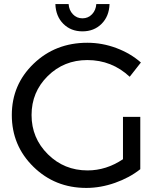

<svg xmlns="http://www.w3.org/2000/svg" viewBox="-20 -916 791 943"><path d="M252 -896H317Q319 -866 338 -846Q357 -826 385 -826Q413 -826 432 -846Q451 -866 453 -896H518Q516 -836 479 -799Q442 -762 385 -762Q328 -762 291 -799Q254 -836 252 -896ZM584 -134V-342H669V-85Q616 -43 545 -18Q474 7 404 7Q250 7 144 -97Q38 -201 38 -351Q38 -500 145 -603Q252 -706 409 -706Q482 -706 551.5 -680Q621 -654 672 -609L617 -539Q529 -621 409 -621Q294 -621 214.5 -542.5Q135 -464 135 -351Q135 -238 215 -158.5Q295 -79 410 -79Q502 -79 584 -134Z"/></svg>

Font: Montserrat arm
Style: Regular
Weight: 400
Designer: Julieta Ulanovsky
Foundry: Julieta Ulanovsky
Version: Version 6.000;PS 006.000;hotconv 1.0.88;makeotf.lib2.5.64775